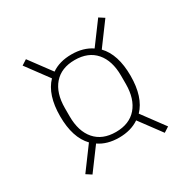

<svg xmlns="http://www.w3.org/2000/svg" viewBox="-141 -793 882 888"><g transform="rotate(-30 300.0 -349.0)"><path d="M300 -127Q236 -127 193 -157L107 -41L79 -59L167 -178Q112 -235 112 -349Q112 -463 167 -520L79 -639L107 -657L193 -541Q236 -571 300 -571Q363 -571 407 -541L493 -657L521 -639L433 -520Q488 -463 488 -349Q488 -235 433 -178L521 -59L493 -41L407 -157Q363 -127 300 -127ZM300 -157Q372 -157 411 -202Q450 -247 450 -327V-371Q450 -451 411 -496Q372 -541 300 -541Q228 -541 189 -496Q150 -451 150 -371V-327Q150 -247 189 -202Q228 -157 300 -157Z"/></g></svg>

Font: IBM Plex Mono ExtLt
Style: Regular
Weight: 200
Monospace: yes
Designer: Mike Abbink, Paul van der Laan, Pieter van Rosmalen
Foundry: Bold Monday
Version: Version 2.3